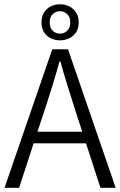

<svg xmlns="http://www.w3.org/2000/svg" viewBox="-20 -891 570 911"><path d="M1.5 0 228 -657.2H302.7L528.8 0H456.5L388.2 -210.9H139.6L70.8 0ZM157.7 -266.1H370.1L334.5 -376Q316.4 -432.1 299.6 -486.6Q282.7 -541 266.6 -599.6H262.2Q246.1 -541 229.5 -486.6Q212.9 -432.1 194.3 -376ZM265.1 -699.7Q226.6 -699.7 201.7 -722.7Q176.8 -745.6 176.8 -785.2Q176.8 -823.7 201.7 -847.2Q226.6 -870.6 265.1 -870.6Q302.7 -870.6 328.1 -847.2Q353.5 -823.7 353.5 -785.2Q353.5 -745.6 328.1 -722.7Q302.7 -699.7 265.1 -699.7ZM265.1 -731.4Q284.7 -731.4 299.1 -745.4Q313.5 -759.3 313.5 -785.2Q313.5 -809.6 299.1 -823.7Q284.7 -837.9 265.1 -837.9Q244.1 -837.9 230 -823.7Q215.8 -809.6 215.8 -785.2Q215.8 -759.3 230 -745.4Q244.1 -731.4 265.1 -731.4Z"/></svg>

Font: Varta Light Light
Style: Regular
Weight: 300
Version: Version 1.004